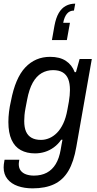

<svg xmlns="http://www.w3.org/2000/svg" viewBox="-20 -850 531 1054"><path d="M159 184Q114 184 78 171.5Q42 159 21 133Q0 107 0 69Q0 62 1 52Q2 42 5 27H86Q85 34 84 39.5Q83 45 83 50Q83 73 94 87Q105 101 124 107.5Q143 114 166 114Q207 114 237 98Q267 82 286 50.5Q305 19 313 -28Q316 -43 318 -57Q320 -71 323 -83H316Q299 -58 275.5 -41Q252 -24 226 -16Q200 -8 172 -8Q127 -8 94 -26Q61 -44 43.5 -82.5Q26 -121 26 -180Q26 -207 29.5 -236Q33 -265 40 -295Q64 -422 119 -480Q174 -538 255 -538Q308 -538 341.5 -516Q375 -494 390 -454H397L417 -526H484L399 -44Q385 38 355.5 88Q326 138 277.5 161Q229 184 159 184ZM205 -82Q228 -82 250.5 -91.5Q273 -101 292.5 -120.5Q312 -140 327 -171.5Q342 -203 350 -248Q355 -273 358 -291.5Q361 -310 362.5 -326Q364 -342 364 -356Q364 -392 354.5 -416Q345 -440 324.5 -452.5Q304 -465 271 -465Q237 -465 208.5 -448.5Q180 -432 160 -396.5Q140 -361 129 -303Q124 -277 120 -256Q116 -235 114.5 -218Q113 -201 113 -186Q113 -150 123 -127.5Q133 -105 153.5 -93.5Q174 -82 205 -82ZM393 -830 386 -792Q362 -792 347.5 -774.5Q333 -757 327 -725H364L347 -630H265L279 -709Q287 -752 302.5 -778.5Q318 -805 341 -817.5Q364 -830 393 -830Z"/></svg>

Font: Archivo SemiCondensed
Style: Italic
Weight: 400
Width: 4
Italic angle: -10°
Designer: Hector Gatti
Foundry: Omnibus-Type
Version: Version 2.001